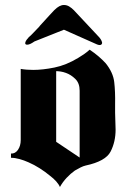

<svg xmlns="http://www.w3.org/2000/svg" viewBox="-20 -733 520 769"><path d="M63 -457Q74 -455 87 -454Q100 -453 113 -453Q151 -453 198 -462.5Q245 -472 293 -501Q305 -508 316.5 -516Q328 -524 339 -534Q360 -520 375.5 -506.5Q391 -493 403 -480Q433 -443 437.5 -404.5Q442 -366 441 -316V-282Q441 -273 441.5 -264Q442 -255 442 -247Q442 -238 442.5 -230Q443 -222 443 -214Q443 -165 423 -126Q403 -87 323 -70Q314 -68 303 -62.5Q292 -57 280 -50Q263 -38 247 -21Q231 -4 220 16Q216 6 205.5 -6Q195 -18 179 -30Q161 -45 139 -59Q117 -73 94 -83Q76 -91 58 -96Q40 -101 24 -101V-118Q41 -117 52 -133Q63 -149 63 -172ZM299 -370Q299 -400 281.5 -417Q264 -434 244 -441Q233 -445 223 -446.5Q213 -448 205 -448V-165L299 -102ZM94 -583Q103 -590 114 -602Q125 -614 137 -626Q138 -627 138.5 -628Q139 -629 140 -630Q160 -652 176.5 -670Q193 -688 197 -692Q208 -703 217.5 -708Q227 -713 236 -713Q247 -713 256.5 -707.5Q266 -702 276 -692L378 -583Q383 -577 385.5 -572Q388 -567 389 -562Q389 -555 382.5 -553Q376 -551 362 -558L236 -614L118 -567Q108 -560 101 -557Q94 -554 89 -554Q85 -554 83 -555.5Q81 -557 81 -560Q81 -564 84 -569.5Q87 -575 94 -582Z"/></svg>

Font: Fette UNZ Fraktur
Style: Regular
Weight: 900
Foundry: UNZ1 Extensions by Catfonts.de
Version: Version 0.000 2012 initial release